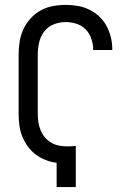

<svg xmlns="http://www.w3.org/2000/svg" viewBox="-20 -763 540 783"><path d="M211 0V-99Q188 -102 166 -110.5Q144 -119 125.5 -133Q107 -147 93 -166.5Q79 -186 70.5 -207.5Q62 -229 59 -252.5Q56 -276 56 -299V-540Q56 -566 60 -592.5Q64 -619 75 -643Q86 -667 104 -687Q122 -707 145 -720Q168 -733 194.5 -738Q221 -743 247 -743Q272 -743 296.5 -739Q321 -735 343.5 -724Q366 -713 384.5 -696Q403 -679 414.5 -657Q426 -635 432 -611Q438 -587 438 -562V-559H360V-561Q360 -583 352.5 -605Q345 -627 329.5 -643Q314 -659 292 -666Q270 -673 247 -673Q222 -673 198.5 -663.5Q175 -654 160 -634Q145 -614 139.5 -589.5Q134 -565 134 -540V-299Q134 -282 136.5 -265Q139 -248 145.5 -232Q152 -216 163.5 -202.5Q175 -189 190 -180.5Q205 -172 222 -169Q239 -166 256 -166Q264 -166 272.5 -166.5Q281 -167 289 -168V0Z"/></svg>

Font: Iosevka NFM
Style: Regular
Weight: 400
Monospace: yes
Designer: Belleve Invis
Foundry: Belleve Invis
Version: Version 29.0.4; ttfautohint (v1.8.4);Nerd Fonts 3.3.0